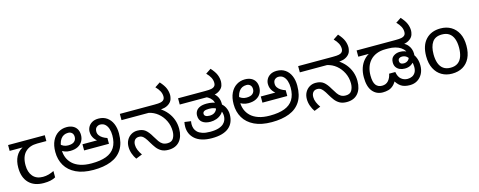

<svg xmlns="http://www.w3.org/2000/svg" viewBox="-33 -1530 5698 2284"><g transform="rotate(-15 2816.5 -388.0)"><path d="M301 10Q183 10 118 -57Q53 -124 53 -245Q53 -325 82 -380.5Q111 -436 165 -465H6V-537H458V-465H345Q251 -465 197.5 -411.5Q144 -358 144 -252Q144 -165 187 -114.5Q230 -64 310 -64Q347 -64 381 -73.5Q415 -83 447 -99V-21Q418 -5 383 2.5Q348 10 301 10Z M911 -69Q1020 -69 1091.5 -96Q1163 -123 1198.5 -180.5Q1234 -238 1234 -328Q1234 -373 1222 -409.5Q1210 -446 1186 -467.5Q1162 -489 1125 -489Q1102 -489 1081.5 -472.5Q1061 -456 1061 -419Q1061 -394 1075 -373.5Q1089 -353 1113.5 -337.5Q1138 -322 1169 -312V-241H863V-317H1042Q1024 -332 1011 -350Q998 -368 990.5 -389.5Q983 -411 983 -438Q983 -469 998.5 -497.5Q1014 -526 1045.5 -544.5Q1077 -563 1124 -563Q1185 -563 1228 -533Q1271 -503 1293.5 -450.5Q1316 -398 1316 -330Q1316 -210 1268 -134.5Q1220 -59 1129.5 -23.5Q1039 12 913 12Q785 12 699 -29.5Q613 -71 570 -144Q527 -217 527 -311Q527 -392 554 -448Q581 -504 627.5 -533.5Q674 -563 732 -563Q776 -563 808 -547Q840 -531 857.5 -501Q875 -471 875 -429Q875 -386 855.5 -352Q836 -318 797.5 -298Q759 -278 702 -278Q666 -278 637 -289Q608 -300 587.5 -316Q567 -332 553 -348L577 -414Q586 -402 602 -386.5Q618 -371 641.5 -359.5Q665 -348 696 -348Q749 -348 773 -370Q797 -392 797 -426Q797 -458 779 -475.5Q761 -493 732 -493Q673 -493 640 -446.5Q607 -400 607 -315V-311Q607 -265 624 -221.5Q641 -178 677 -143.5Q713 -109 771 -89Q829 -69 911 -69Z M1836 12Q1783 12 1748.5 -8Q1714 -28 1690.5 -59.5Q1667 -91 1647 -125Q1622 -169 1604 -191Q1586 -213 1570.5 -221Q1555 -229 1535 -229Q1501 -229 1482.5 -207.5Q1464 -186 1464 -148Q1464 -116 1478 -82.5Q1492 -49 1515 -17L1437 14Q1414 -18 1399 -60Q1384 -102 1384 -145Q1384 -192 1404 -228Q1424 -264 1458 -284.5Q1492 -305 1534 -305Q1596 -305 1632 -276Q1668 -247 1702 -187Q1725 -148 1744 -121Q1763 -94 1786.5 -80.5Q1810 -67 1845 -67Q1897 -67 1918.5 -103.5Q1940 -140 1940 -190Q1940 -260 1910.5 -320Q1881 -380 1831.5 -420.5Q1782 -461 1720 -474H1386V-551H1811Q1865 -551 1886.5 -556Q1908 -561 1919 -569Q1932 -579 1936.5 -591.5Q1941 -604 1941 -618Q1941 -651 1925 -682.5Q1909 -714 1876 -747L1941 -790Q1988 -738 2005 -696.5Q2022 -655 2022 -612Q2022 -593 2014 -565.5Q2006 -538 1981 -516Q1956 -494 1921 -484Q1886 -474 1828 -474H1804L1861 -483Q1912 -451 1948 -407Q1984 -363 2003 -310.5Q2022 -258 2022 -198Q2022 -100 1973.5 -44Q1925 12 1836 12Z M2372 12Q2303 12 2251 -4Q2199 -20 2165 -49.5Q2131 -79 2114 -117.5Q2097 -156 2097 -201Q2097 -215 2098.5 -230.5Q2100 -246 2103 -259L2182 -248Q2180 -238 2179 -229Q2178 -220 2178 -209Q2178 -183 2186.5 -158Q2195 -133 2216.5 -112.5Q2238 -92 2275.5 -79.5Q2313 -67 2371 -67Q2434 -67 2474.5 -80Q2515 -93 2537 -114Q2559 -135 2567.5 -159Q2576 -183 2576 -205Q2576 -228 2570.5 -249Q2565 -270 2551 -287Q2547 -291 2543 -293.5Q2539 -296 2535 -300Q2516 -316 2489.5 -325.5Q2463 -335 2426 -335Q2384 -335 2366 -324.5Q2348 -314 2348 -294Q2348 -275 2364.5 -264.5Q2381 -254 2413 -254Q2447 -254 2469.5 -267.5Q2492 -281 2503.5 -305Q2515 -329 2515 -360Q2515 -399 2495.5 -425.5Q2476 -452 2449.5 -467Q2423 -482 2402 -486L2521 -492Q2553 -471 2571 -436.5Q2589 -402 2589 -355Q2589 -347 2588.5 -340Q2588 -333 2587 -328L2581 -300Q2569 -258 2541.5 -232Q2514 -206 2478.5 -193.5Q2443 -181 2406 -181Q2342 -181 2305 -209.5Q2268 -238 2268 -293Q2268 -324 2283 -348.5Q2298 -373 2330.5 -387.5Q2363 -402 2415 -402Q2452 -402 2483.5 -395Q2515 -388 2540 -375Q2543 -374 2546 -372.5Q2549 -371 2552 -369.5Q2555 -368 2558 -366Q2604 -339 2626 -296.5Q2648 -254 2648 -207Q2648 -156 2631.5 -115.5Q2615 -75 2581 -46.5Q2547 -18 2495 -3Q2443 12 2372 12ZM2103 -474V-551H2437Q2491 -551 2513 -556Q2535 -561 2545 -569Q2559 -579 2563 -591.5Q2567 -604 2567 -618Q2567 -651 2551 -682.5Q2535 -714 2502 -747L2567 -790Q2614 -738 2631 -696.5Q2648 -655 2648 -612Q2648 -593 2640.5 -565.5Q2633 -538 2607 -516Q2582 -494 2547.5 -484Q2513 -474 2455 -474Z M3107 -69Q3216 -69 3287.5 -96Q3359 -123 3394.5 -180.5Q3430 -238 3430 -328Q3430 -373 3418 -409.5Q3406 -446 3382 -467.5Q3358 -489 3321 -489Q3298 -489 3277.5 -472.5Q3257 -456 3257 -419Q3257 -394 3271 -373.5Q3285 -353 3309.5 -337.5Q3334 -322 3365 -312V-241H3059V-317H3238Q3220 -332 3207 -350Q3194 -368 3186.5 -389.5Q3179 -411 3179 -438Q3179 -469 3194.5 -497.5Q3210 -526 3241.5 -544.5Q3273 -563 3320 -563Q3381 -563 3424 -533Q3467 -503 3489.5 -450.5Q3512 -398 3512 -330Q3512 -210 3464 -134.5Q3416 -59 3325.5 -23.5Q3235 12 3109 12Q2981 12 2895 -29.5Q2809 -71 2766 -144Q2723 -217 2723 -311Q2723 -392 2750 -448Q2777 -504 2823.5 -533.5Q2870 -563 2928 -563Q2972 -563 3004 -547Q3036 -531 3053.5 -501Q3071 -471 3071 -429Q3071 -386 3051.5 -352Q3032 -318 2993.5 -298Q2955 -278 2898 -278Q2862 -278 2833 -289Q2804 -300 2783.5 -316Q2763 -332 2749 -348L2773 -414Q2782 -402 2798 -386.5Q2814 -371 2837.5 -359.5Q2861 -348 2892 -348Q2945 -348 2969 -370Q2993 -392 2993 -426Q2993 -458 2975 -475.5Q2957 -493 2928 -493Q2869 -493 2836 -446.5Q2803 -400 2803 -315V-311Q2803 -265 2820 -221.5Q2837 -178 2873 -143.5Q2909 -109 2967 -89Q3025 -69 3107 -69Z M4032 12Q3979 12 3944.5 -8Q3910 -28 3886.5 -59.5Q3863 -91 3843 -125Q3818 -169 3800 -191Q3782 -213 3766.5 -221Q3751 -229 3731 -229Q3697 -229 3678.5 -207.5Q3660 -186 3660 -148Q3660 -116 3674 -82.5Q3688 -49 3711 -17L3633 14Q3610 -18 3595 -60Q3580 -102 3580 -145Q3580 -192 3600 -228Q3620 -264 3654 -284.5Q3688 -305 3730 -305Q3792 -305 3828 -276Q3864 -247 3898 -187Q3921 -148 3940 -121Q3959 -94 3982.5 -80.5Q4006 -67 4041 -67Q4093 -67 4114.5 -103.5Q4136 -140 4136 -190Q4136 -260 4106.5 -320Q4077 -380 4027.5 -420.5Q3978 -461 3916 -474H3582V-551H4007Q4061 -551 4082.5 -556Q4104 -561 4115 -569Q4128 -579 4132.5 -591.5Q4137 -604 4137 -618Q4137 -651 4121 -682.5Q4105 -714 4072 -747L4137 -790Q4184 -738 4201 -696.5Q4218 -655 4218 -612Q4218 -593 4210 -565.5Q4202 -538 4177 -516Q4152 -494 4117 -484Q4082 -474 4024 -474H4000L4057 -483Q4108 -451 4144 -407Q4180 -363 4199 -310.5Q4218 -258 4218 -198Q4218 -100 4169.5 -44Q4121 12 4032 12Z M4476 12Q4398 12 4350 -46Q4302 -104 4302 -220Q4302 -282 4319.5 -334Q4337 -386 4372 -425.5Q4407 -465 4457 -487L4472 -474H4302V-551H4778Q4831 -551 4853.5 -556Q4876 -561 4886 -569Q4900 -579 4904 -591.5Q4908 -604 4908 -618Q4908 -651 4892 -682.5Q4876 -714 4843 -747L4908 -790Q4955 -738 4972 -696.5Q4989 -655 4989 -612Q4989 -593 4981 -565.5Q4973 -538 4948 -516Q4938 -507 4923.5 -499Q4909 -491 4891 -485.5Q4873 -480 4849 -477L4852 -488Q4887 -474 4909 -450Q4931 -426 4941.5 -397Q4952 -368 4952 -337Q4952 -319 4949.5 -305Q4947 -291 4939 -275Q4937 -271 4932 -268Q4927 -265 4925 -261Q4908 -232 4877 -213Q4846 -194 4802 -194Q4769 -194 4741.5 -205.5Q4714 -217 4697 -241Q4680 -265 4680 -301Q4680 -353 4714.5 -377.5Q4749 -402 4794 -402Q4828 -402 4851.5 -393.5Q4875 -385 4893 -372Q4938 -347 4963.5 -296.5Q4989 -246 4989 -184Q4989 -125 4965.5 -81Q4942 -37 4902 -12.5Q4862 12 4810 12Q4742 12 4701.5 -14.5Q4661 -41 4626 -104L4658 -109Q4635 -58 4606.5 -32Q4578 -6 4545 3Q4512 12 4476 12ZM4487 -67Q4537 -67 4566 -100.5Q4595 -134 4604 -184H4680Q4690 -123 4723.5 -95Q4757 -67 4802 -67Q4832 -67 4857.5 -79Q4883 -91 4898.5 -117Q4914 -143 4914 -185Q4914 -223 4902 -258.5Q4890 -294 4865.5 -317.5Q4841 -341 4803 -341Q4782 -341 4768.5 -330.5Q4755 -320 4755 -301Q4755 -279 4768 -268Q4781 -257 4807 -257Q4823 -257 4840.5 -264.5Q4858 -272 4870 -289.5Q4882 -307 4882 -337Q4882 -367 4866.5 -392.5Q4851 -418 4822.5 -437Q4794 -456 4755.5 -466Q4717 -476 4671 -476H4636Q4574 -476 4527 -457Q4480 -438 4448 -403.5Q4416 -369 4400 -322Q4384 -275 4384 -220Q4384 -137 4411 -102Q4438 -67 4487 -67Z M5579 -269Q5579 -180 5548.5 -117.5Q5518 -55 5462 -22.5Q5406 10 5329 10Q5258 10 5202.5 -22.5Q5147 -55 5115 -117.5Q5083 -180 5083 -269Q5083 -402 5150 -474Q5217 -546 5332 -546Q5405 -546 5460.5 -513.5Q5516 -481 5547.5 -419.5Q5579 -358 5579 -269ZM5174 -269Q5174 -206 5190.5 -159.5Q5207 -113 5242 -88Q5277 -63 5331 -63Q5385 -63 5420 -88Q5455 -113 5471.5 -159.5Q5488 -206 5488 -269Q5488 -333 5471 -378Q5454 -423 5419.5 -447.5Q5385 -472 5330 -472Q5248 -472 5211 -418Q5174 -364 5174 -269Z"/></g></svg>

Font: lkannada05
Style: Book
Weight: 400
Designer: Jelle Bosma - Monotype Design Team
Foundry: Monotype Imaging Inc.
Version: Version 2.003